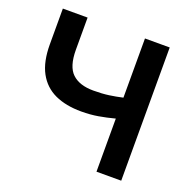

<svg xmlns="http://www.w3.org/2000/svg" viewBox="-124 -824 947 948"><g transform="rotate(20 349.0 -350.0)"><path d="M480 0V-279Q436.5 -267.5 395.2 -260.5Q354 -253.5 307 -253.5Q226 -253.5 168.2 -280.2Q110.5 -307 79.5 -364Q48.5 -421 48.5 -512.5V-700H178.5V-531Q178.5 -443 216.8 -407Q255 -371 328 -371Q374 -371 409.5 -376Q445 -381 480 -389V-700H610V0Z"/></g></svg>

Font: Geologica Medium
Style: Regular
Weight: 500
Designer: Sindre Bremnes, Frode Helland
Foundry: Monokrom Skriftforlag AS
Version: Version 1.010;gftools[0.9.28]